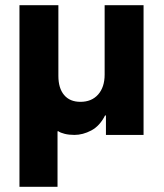

<svg xmlns="http://www.w3.org/2000/svg" viewBox="-20 -520 632 740"><path d="M55 200V-500H205V-227.5Q205 -180 227.1 -153.8Q249.2 -127.5 290 -127.5Q333.3 -127.5 358.3 -155.8Q383.3 -184.2 383.3 -232.5V-500H533.3V0H388.3V-75H385Q364.2 -34.2 331.7 -17.1Q299.2 0 266.7 0Q245.8 0 229.2 -4.2Q212.5 -8.3 205 -14.2H201.7V200Z"/></svg>

Font: Funnel Sans ExtraBold
Style: Regular
Weight: 800
Version: Version 1.000; Beta; Release 5; Build 24; ttfautohint (v1.8.